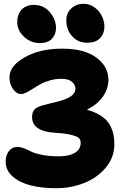

<svg xmlns="http://www.w3.org/2000/svg" viewBox="-20 -995 646 1011"><path d="M438 -770Q391.6 -770 360.4 -803.7Q329.1 -837.4 329.1 -889.2Q329.1 -926.3 355.5 -950.7Q381.8 -975.1 419.9 -975.1Q452.1 -975.1 478 -956.1Q503.9 -937 516.8 -909.7Q529.8 -882.3 529.8 -855Q529.8 -818.8 507.3 -794.4Q484.9 -770 438 -770ZM189 -768.1Q141.6 -768.1 106.2 -801.8Q70.8 -835.4 70.8 -877.9Q70.8 -919.9 94.2 -944.6Q117.7 -969.2 158.2 -969.2Q210 -969.2 242.4 -930.9Q274.9 -892.6 274.9 -848.1Q274.9 -814.5 253.9 -791.3Q232.9 -768.1 189 -768.1ZM274.9 -3.9Q200.7 -3.9 142.3 -18.6Q84 -33.2 46.9 -65.4Q9.8 -97.7 9.8 -144Q9.8 -176.3 26.4 -198.7Q43 -221.2 70.8 -221.2Q88.4 -221.2 107.9 -213.4Q127.4 -205.6 145 -196.5Q162.6 -187.5 200.7 -179.7Q238.8 -171.9 289.1 -171.9Q342.3 -171.9 373.5 -189.9Q404.8 -208 404.8 -243.2Q404.8 -257.8 396.5 -267.1Q388.2 -276.4 356.9 -284.4Q325.7 -292.5 269 -295.9Q148.9 -303.7 148.9 -378.9Q148.9 -415 175.8 -429.2Q184.6 -434.1 200.4 -439Q216.3 -443.8 243.9 -450.4Q271.5 -457 283.2 -460Q332.5 -472.7 354.7 -489Q377 -505.4 377 -527.8Q377 -548.8 358.6 -564.5Q340.3 -580.1 303.2 -580.1Q272.5 -580.1 243.4 -571.8Q214.4 -563.5 193.1 -551.8Q171.9 -540 153.8 -528.3Q135.7 -516.6 119.6 -508.3Q103.5 -500 91.8 -500Q66.9 -500 48.3 -526.4Q29.8 -552.7 29.8 -587.9Q29.8 -647.5 109.6 -693.1Q189.5 -738.8 307.1 -738.8Q423.8 -738.8 487.3 -691.7Q550.8 -644.5 550.8 -575.2Q550.8 -528.8 522.9 -487.8Q495.1 -446.8 438 -417Q472.7 -407.7 498.3 -393.3Q523.9 -378.9 539.8 -362.3Q555.7 -345.7 565.2 -324.2Q574.7 -302.7 578.4 -281.7Q582 -260.7 582 -234.9Q582 -166.5 537.4 -112.8Q492.7 -59.1 423.3 -31.5Q354 -3.9 274.9 -3.9Z"/></svg>

Font: Shantell Sans Bouncy
Style: Regular
Weight: 800
Designer: Stephen Nixon, Anya Danilova, Shantell Martin
Foundry: Arrow Type
Version: Version 1.006;[9816181b4]